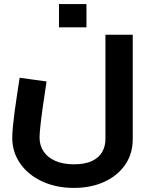

<svg xmlns="http://www.w3.org/2000/svg" viewBox="-20 -672 739 940"><path d="M341.6 248Q255.4 248 186.8 216.3Q118.2 184.7 79.1 128.8Q40 73 40 2.2Q40 -18.4 43.1 -51.4Q46.2 -84.4 51.5 -124.9Q56.9 -165.5 63.5 -208.3Q70.1 -251 76.1 -291.2L208 -273.1Q197.4 -205.6 189.7 -150.1Q181.9 -94.7 177.8 -56Q173.7 -17.4 173.7 1.4Q173.7 40.6 193.7 70Q213.6 99.4 251.4 115.9Q289.2 132.4 341.6 132.4Q396.6 132.4 430.7 116Q464.7 99.7 480.5 71.8Q496.2 43.9 496.2 8.6V-501.9H629.9V8.6Q629.9 81.3 592.3 135.3Q554.6 189.3 489.6 218.6Q424.6 248 341.6 248ZM268.8 -538.2V-652.2H403.3V-538.2Z"/></svg>

Font: Cairo
Style: Regular
Weight: 400
Designer: Mohamed Gaber, Accademia di Belle Arti di Urbino
Foundry: Kief Type Foundry, Accademia di Belle Arti di Urbino
Version: Version 3.120